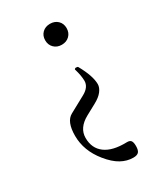

<svg xmlns="http://www.w3.org/2000/svg" viewBox="-172 -498 713 827"><g transform="rotate(-30 184.0 -84.5)"><path d="M122.1 186.5Q69.8 122.1 69.8 47.9Q69.8 -22.9 106.4 -42.5L187 -86.4Q223.6 -106.4 223.6 -137.7Q223.1 -163.6 213.4 -196.3L212.4 -199.2Q212.4 -201.7 214.4 -203.1Q216.3 -204.6 218.8 -205.1Q229 -205.1 230.5 -201.2Q266.1 -137.2 266.1 -96.2Q266.1 -79.6 252.7 -62Q239.3 -44.4 210.9 -29.3L159.7 -1.5Q104.5 28.8 104.5 78.6Q104.5 130.4 141.4 157.7Q178.2 185.1 248.5 183.1Q263.7 182.6 269.5 190.2Q275.4 197.8 275.4 216.8Q275.4 237.3 267.8 246.1Q260.3 254.9 240.7 254.9Q210 254.9 180.7 238.8Q151.4 222.7 122.1 186.5ZM217.3 -424.3Q240.7 -424.3 255.6 -409.9Q270.5 -395.5 270.5 -372.6Q270.5 -349.6 255.6 -335Q240.7 -320.3 217.3 -320.3Q193.8 -320.3 179 -335Q164.1 -349.6 164.1 -372.6Q164.1 -395.5 179 -409.9Q193.8 -424.3 217.3 -424.3Z"/></g></svg>

Font: JuniusX Light
Style: Regular
Weight: 300
Designer: Peter S. Baker
Foundry: Briery Creek Software
Version: Version 1.008